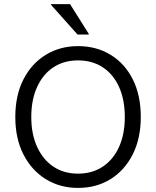

<svg xmlns="http://www.w3.org/2000/svg" viewBox="-20 -911 765 941"><path d="M362.5 10Q274.2 10 204.6 -32.9Q135 -75.8 95 -153.8Q55 -231.7 55 -337.5Q55 -444.2 95 -522.1Q135 -600 204.6 -642.5Q274.2 -685 362.5 -685Q451.7 -685 521.2 -642.9Q590.8 -600.8 630.4 -522.9Q670 -445 670 -337.5Q670 -231.7 630 -153.3Q590 -75 520.8 -32.5Q451.7 10 362.5 10ZM362.5 -60Q432.5 -60 484.2 -94.6Q535.8 -129.2 563.8 -191.7Q591.7 -254.2 591.7 -337.5Q591.7 -421.7 563.8 -484.2Q535.8 -546.7 484.2 -580.8Q432.5 -615 362.5 -615Q292.5 -615 241.2 -580.8Q190 -546.7 161.7 -484.2Q133.3 -421.7 133.3 -337.5Q133.3 -254.2 161.7 -191.7Q190 -129.2 241.2 -94.6Q292.5 -60 362.5 -60ZM360 -741.7 230 -887.5V-890.8H323.3L415 -745V-741.7Z"/></svg>

Font: Funnel Sans Light
Style: Regular
Weight: 300
Designer: NORD ID, Kristian Moeller
Foundry: Dicotype
Version: Version 1.000